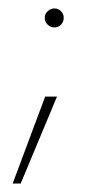

<svg xmlns="http://www.w3.org/2000/svg" viewBox="-20 -315 241 455"><path d="M109 -295Q118 -295 124.5 -288.5Q131 -282 131 -273Q131 -263 124.5 -256.5Q118 -250 109 -250Q100 -250 93 -256.5Q86 -263 86 -273Q86 -282 93 -288.5Q100 -295 109 -295ZM29 120H10L87 -86H115Z"/></svg>

Font: Josefin Sans Thin
Style: Regular
Weight: 250
Designer: Santiago Orozco
Foundry: Typemade
Version: Version 2.000